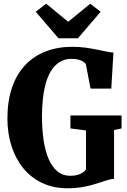

<svg xmlns="http://www.w3.org/2000/svg" viewBox="-20 -1005 686 1036"><path d="M345.5 11Q268.5 11 208 -17.5Q147.5 -46 105.8 -97.2Q64 -148.5 42 -217Q20 -285.5 20 -365Q20 -459 44.5 -531.2Q69 -603.5 115 -652.8Q161 -702 225.8 -727.2Q290.5 -752.5 370 -752.5Q407.5 -752.5 441.5 -747.8Q475.5 -743 505 -737Q534.5 -731 556.8 -726.2Q579 -721.5 592 -721.5L580.5 -527H468.5L443 -660Q439 -665.5 429.5 -672Q420 -678.5 404.5 -683Q389 -687.5 366.5 -687.5Q315 -687.5 279.2 -652.5Q243.5 -617.5 225.2 -549Q207 -480.5 206.5 -379Q206.5 -309 215 -250.2Q223.5 -191.5 242 -148.2Q260.5 -105 289.2 -80.8Q318 -56.5 359.5 -56.5Q381 -56.5 397.8 -61Q414.5 -65.5 426.2 -73.8Q438 -82 444 -92V-301L360 -312V-382H636V-312L595.5 -303.5V-40Q580.5 -39.5 562.5 -34Q544.5 -28.5 522.2 -21Q500 -13.5 473.5 -6.2Q447 1 415 6Q383 11 345.5 11ZM295.5 -798.5 173 -941.5 229 -985 348 -887.5 467 -985 523 -941.5 400.5 -798.5Z"/></svg>

Font: Merriweather 24pt SemiCondensed Black
Style: Regular
Weight: 900
Width: 4
Designer: Eben Sorkin
Foundry: Eben Sorkin
Version: Version 2.100